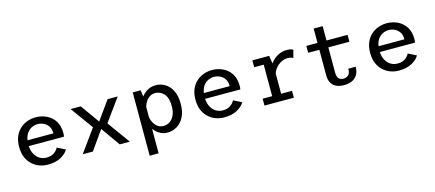

<svg xmlns="http://www.w3.org/2000/svg" viewBox="-58 -1254 4649 2051"><g transform="rotate(-15 2266.0 -229.0)"><path d="M326 11Q280.5 11 236.5 -4.5Q192.5 -20 156.5 -52.2Q120.5 -84.5 99 -133.8Q77.5 -183 77.5 -251Q77.5 -318.5 99 -367.8Q120.5 -417 156.8 -449Q193 -481 237.5 -496.5Q282 -512 328 -512Q392 -512 447.8 -485.8Q503.5 -459.5 538 -406.8Q572.5 -354 572.5 -274.5Q572.5 -265 571.8 -253.2Q571 -241.5 569 -233.5H179.5Q183 -178 205 -140.5Q227 -103 260.2 -84.2Q293.5 -65.5 331.5 -65.5Q387 -65.5 420 -90.8Q453 -116 462.5 -141.5L553.5 -96Q530.5 -54 472.8 -21.5Q415 11 326 11ZM329.5 -436Q298 -436 267.2 -422Q236.5 -408 213.5 -377.2Q190.5 -346.5 182.5 -297H468V-305Q468 -345.5 449 -375Q430 -404.5 398.2 -420.2Q366.5 -436 329.5 -436Z M713.5 0 894 -250.5 713.5 -500H825.5L974 -292L1122.5 -500H1234.5L1053.5 -250.5L1234.5 0H1122.5L974 -210L825.5 0Z M1400.5 200V-500H1489L1498 -428.5Q1523.5 -463.5 1563.8 -487.2Q1604 -511 1657 -511Q1709.5 -511 1757 -483.5Q1804.5 -456 1834.5 -398.5Q1864.5 -341 1864.5 -251Q1864.5 -161 1833.2 -103Q1802 -45 1753.2 -17Q1704.5 11 1652 11Q1601 11 1562.5 -12.8Q1524 -36.5 1499.5 -71.5V200ZM1629.5 -431.5Q1595 -431.5 1568.8 -414.5Q1542.5 -397.5 1525 -370.8Q1507.5 -344 1499.5 -314V-198Q1505 -164.5 1521.8 -135Q1538.5 -105.5 1565 -87Q1591.5 -68.5 1626 -68.5Q1663.5 -68.5 1695.2 -88.5Q1727 -108.5 1746.2 -149Q1765.5 -189.5 1765.5 -251Q1765.5 -344.5 1725.2 -388Q1685 -431.5 1629.5 -431.5Z M2276 11Q2230.5 11 2186.5 -4.5Q2142.5 -20 2106.5 -52.2Q2070.5 -84.5 2049 -133.8Q2027.5 -183 2027.5 -251Q2027.5 -318.5 2049 -367.8Q2070.5 -417 2106.8 -449Q2143 -481 2187.5 -496.5Q2232 -512 2278 -512Q2342 -512 2397.8 -485.8Q2453.5 -459.5 2488 -406.8Q2522.5 -354 2522.5 -274.5Q2522.5 -265 2521.8 -253.2Q2521 -241.5 2519 -233.5H2129.5Q2133 -178 2155 -140.5Q2177 -103 2210.2 -84.2Q2243.5 -65.5 2281.5 -65.5Q2337 -65.5 2370 -90.8Q2403 -116 2412.5 -141.5L2503.5 -96Q2480.5 -54 2422.8 -21.5Q2365 11 2276 11ZM2279.5 -436Q2248 -436 2217.2 -422Q2186.5 -408 2163.5 -377.2Q2140.5 -346.5 2132.5 -297H2418V-305Q2418 -345.5 2399 -375Q2380 -404.5 2348.2 -420.2Q2316.5 -436 2279.5 -436Z M2723.5 0V-76H2829V-424H2723.5V-500H2909.5L2922.5 -413Q2952.5 -456.5 3000.8 -484.2Q3049 -512 3102.5 -512Q3136 -512 3153 -506.2Q3170 -500.5 3176 -497L3153.5 -412Q3148.5 -415.5 3132.5 -420.5Q3116.5 -425.5 3090 -425.5Q3054 -425.5 3020 -407.2Q2986 -389 2961.5 -359.8Q2937 -330.5 2928 -298.5V-76H3048.5V0Z M3444 -143.5V-424H3320.5V-500H3444V-658.5H3543.5V-500H3776.5V-424H3543.5V-146.5Q3543.5 -97.5 3563.5 -78.2Q3583.5 -59 3614 -59Q3644 -59 3667.2 -77.8Q3690.5 -96.5 3690.5 -149H3772Q3772 -90.5 3748 -55.8Q3724 -21 3685.5 -5.8Q3647 9.5 3603 9.5Q3558 9.5 3522 -5.5Q3486 -20.5 3465 -54Q3444 -87.5 3444 -143.5Z M4208 11Q4162.5 11 4118.5 -4.5Q4074.5 -20 4038.5 -52.2Q4002.5 -84.5 3981 -133.8Q3959.5 -183 3959.5 -251Q3959.5 -318.5 3981 -367.8Q4002.5 -417 4038.8 -449Q4075 -481 4119.5 -496.5Q4164 -512 4210 -512Q4274 -512 4329.8 -485.8Q4385.5 -459.5 4420 -406.8Q4454.5 -354 4454.5 -274.5Q4454.5 -265 4453.8 -253.2Q4453 -241.5 4451 -233.5H4061.5Q4065 -178 4087 -140.5Q4109 -103 4142.2 -84.2Q4175.5 -65.5 4213.5 -65.5Q4269 -65.5 4302 -90.8Q4335 -116 4344.5 -141.5L4435.5 -96Q4412.5 -54 4354.8 -21.5Q4297 11 4208 11ZM4211.5 -436Q4180 -436 4149.2 -422Q4118.5 -408 4095.5 -377.2Q4072.5 -346.5 4064.5 -297H4350V-305Q4350 -345.5 4331 -375Q4312 -404.5 4280.2 -420.2Q4248.5 -436 4211.5 -436Z"/></g></svg>

Font: Trispace
Style: Regular
Weight: 400
Designer: Tyler Finck
Foundry: Etcetera Type Company
Version: Version 1.210; ttfautohint (v1.8.3)